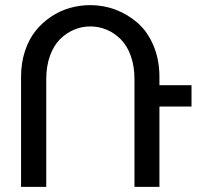

<svg xmlns="http://www.w3.org/2000/svg" viewBox="-20 -728 805 748"><path d="M160.2 0H62V-428.2Q62 -482.4 77.1 -528.6Q92.3 -574.7 118.2 -607.2Q144 -639.6 178.7 -662.8Q213.4 -686 252.2 -697Q291 -708 332 -708Q383.8 -708 431.2 -689.9Q478.5 -671.9 516.8 -638.2Q555.2 -604.5 578.1 -550Q601.1 -495.6 601.1 -428.2V-396H726.1V-313H601.1V0H503.9V-419.9Q503.9 -470.2 489.5 -510.3Q475.1 -550.3 450.4 -575Q425.8 -599.6 395.5 -612.3Q365.2 -625 332 -625Q298.8 -625 268.6 -612.3Q238.3 -599.6 213.6 -575Q189 -550.3 174.6 -510.3Q160.2 -470.2 160.2 -419.9Z"/></svg>

Font: LT Superior Med
Style: Regular
Weight: 500
Designer: Daniel Lyons
Foundry: LyonsType
Version: Version 1.000